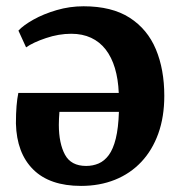

<svg xmlns="http://www.w3.org/2000/svg" viewBox="-20 -587 581 621"><path d="M242.2 14.3Q140.9 14.3 87.5 -38.7Q34 -91.6 31.5 -187.4Q31.5 -219.9 33.5 -244Q35.5 -268.1 39.3 -286.4H364.1Q362.3 -331 351.7 -366.5Q341.1 -401.9 321.9 -426.8Q302.6 -451.7 274.7 -464.7Q246.7 -477.8 210.3 -477.8Q170 -477.8 128.6 -463.8Q87.1 -449.9 64.4 -433.8L39.6 -488Q55.6 -505.3 88.2 -523.6Q120.8 -541.9 163.2 -554.3Q205.5 -566.7 250.3 -566.7Q341.7 -566.7 399.3 -529.7Q456.9 -492.7 484.2 -427.5Q511.4 -362.3 511.4 -277.2Q511.4 -209 492 -155Q472.6 -101.1 437 -63.3Q401.4 -25.5 351.9 -5.6Q302.4 14.3 242.2 14.3ZM258.6 -50.3Q280.5 -50.3 299.1 -58.3Q317.7 -66.3 331.9 -85.5Q346.1 -104.8 354.5 -138.8Q362.9 -172.7 364.6 -225.1H172.2Q171.4 -214.6 170.8 -203.2Q170.3 -191.7 170.3 -182.9Q170.5 -123.3 190.1 -86.8Q209.7 -50.3 258.6 -50.3Z"/></svg>

Font: Merriweather Light
Style: Regular
Weight: 300
Version: Version 2.100